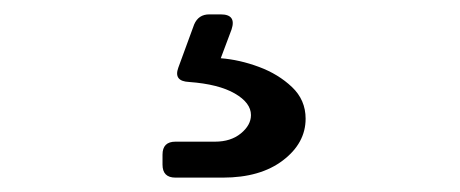

<svg xmlns="http://www.w3.org/2000/svg" viewBox="-20 -46 640 267"><path d="M224 201Q206 201 206 183V169Q206 151 224 151H279Q301 151 315 139.5Q329 128 329 114Q329 97 306.5 84Q284 71 243 68Q221 67 228 48L250 -12Q256 -26 271 -26H287Q309 -26 302 -5L287 35Q313 37 340 47Q367 57 386 75Q405 93 405 119Q405 153 373.5 177Q342 201 290 201Z"/></svg>

Font: Pitagon Sans Mono Light
Style: Regular
Weight: 300
Monospace: yes
Designer: Travis Tran
Foundry: Pitagon
Version: Version 1.001; ttfautohint (v1.8.4.7-5d5b);gftools[0.9.26]